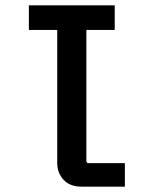

<svg xmlns="http://www.w3.org/2000/svg" viewBox="-20 -714 540 718"><path d="M409 -694V-602H303V-113Q303 -104 311 -104H447V-16H285Q241 -16 217.5 -42Q194 -68 194 -104V-602H88V-694Z"/></svg>

Font: D2Coding
Style: Bold
Weight: 700
Monospace: yes
Designer: Yong-Rak Park; Jeong-Hwan Yoon; Sang-Min Lee;
Foundry: NHN Corporation
Version: Version 1.3.2; Build 20180524